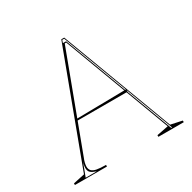

<svg xmlns="http://www.w3.org/2000/svg" viewBox="-157 -865 1023 1022"><g transform="rotate(-30 354.5 -354.0)"><path d="M20 0V-10L90 -25L345 -708H363L619 -25L689 -10V0H533V-10L604 -24L359 -680H350L134 -103Q128 -89 125 -76Q122 -63 122 -54Q122 -38 131 -28Q140 -18 161 -14Q182 -10 217 -10V0ZM195 -290V-300L511 -305V-290ZM616 -7H621L360 -703H348L342 -686H362ZM89 -5H157Q135 -12 124 -21.5Q113 -31 113 -50Q113 -61 116 -73.5Q119 -86 126 -103Z"/></g></svg>

Font: Kalnia Glaze Thin Thin
Style: Regular
Weight: 250
Version: Version 1.110